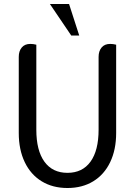

<svg xmlns="http://www.w3.org/2000/svg" viewBox="-20 -930 676 962"><path d="M74 -264V-645Q74 -674 89 -692Q104 -710 132 -710Q147 -710 162 -706V-280Q162 -176 202.5 -120Q243 -64 318 -64Q393 -64 433.5 -120Q474 -176 474 -280V-645Q474 -674 489 -692Q504 -710 532 -710Q547 -710 562 -706V-264Q562 -180 532 -117.5Q502 -55 447 -21.5Q392 12 318 12Q244 12 189 -21.5Q134 -55 104 -117.5Q74 -180 74 -264ZM230 -910H326L377 -752H337Z"/></svg>

Font: Thasadith
Style: Bold
Weight: 700
Designer: Cadson Demak Co.,Ltd.
Foundry: Cadson Demak Co.,Ltd.
Version: Version 1.000; ttfautohint (v1.6)